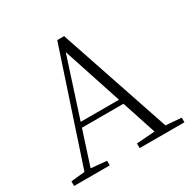

<svg xmlns="http://www.w3.org/2000/svg" viewBox="-162 -885 1032 1040"><g transform="rotate(-30 353.5 -365.0)"><path d="M11 0V-29L109 -39H126L234 -29V0ZM85 0 327 -730H370L616 0H548L324 -682H344L340 -668L124 0ZM192 -252 194 -283H493L495 -252ZM421 0V-29L554 -39H574L701 -29V0Z"/></g></svg>

Font: Noto Serif KR ExtraLight ExtraLight
Style: Regular
Weight: 250
Version: Version 2.003-H1;hotconv 1.1.1;makeotfexe 2.6.0